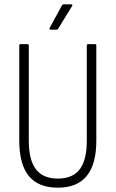

<svg xmlns="http://www.w3.org/2000/svg" viewBox="-20 -859 534 887"><path d="M247 8Q157 8 113 -46Q69 -100 69 -210V-649Q69 -655 75 -655H107Q113 -655 113 -649V-209Q113 -120 146 -77Q179 -34 247 -34Q316 -34 348.5 -77Q381 -120 381 -209V-649Q381 -655 387 -655H419Q425 -655 425 -649V-209Q425 -101 381 -46.5Q337 8 247 8ZM213 -722Q210 -722 209 -724Q208 -726 209 -729L266 -834Q269 -839 274 -839H310Q313 -839 314 -836.5Q315 -834 313 -831L249 -727Q247 -722 241 -722Z"/></svg>

Font: Sofia Sans Condensed Light
Style: Regular
Weight: 300
Designer: Botio Nikoltchev, Ani Petrova
Foundry: lettersoup
Version: Version 4.101